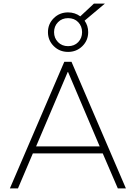

<svg xmlns="http://www.w3.org/2000/svg" viewBox="-20 -1049 756 1069"><path d="M35 0 338 -705H378L681 0H636L552 -195H163L80 0ZM357 -648 181 -234H535L359 -648ZM359 -760Q312 -760 279.5 -792Q247 -824 247 -870Q247 -916 279.5 -948Q312 -980 359 -980Q397 -980 427 -958L503 -1029H564L451 -934Q471 -906 471 -870Q471 -824 438.5 -792Q406 -760 359 -760ZM359 -792Q394 -792 415.5 -814.5Q437 -837 437 -870Q437 -903 415.5 -925.5Q394 -948 359 -948Q325 -948 303 -925.5Q281 -903 281 -870Q281 -837 303 -814.5Q325 -792 359 -792Z"/></svg>

Font: Nunito Sans ExtraLight
Style: Regular
Weight: 200
Designer: Vernon Adams
Foundry: Vernon Adams
Version: Version 3.006; ttfautohint (v1.8.3)